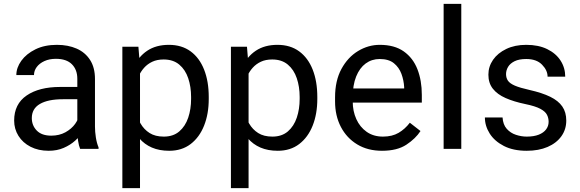

<svg xmlns="http://www.w3.org/2000/svg" viewBox="-20 -770 2998 993"><path d="M379.9 -362.3Q379.9 -409.7 351.8 -437.7Q323.7 -465.8 269 -465.8Q235.4 -465.8 209.7 -454.1Q184.1 -442.4 169.9 -423.3Q155.8 -404.3 155.8 -381.8H64.5Q64.5 -419.9 90.3 -455.8Q116.2 -491.7 163.3 -514.9Q210.4 -538.1 274.4 -538.1Q332 -538.1 376.5 -518.6Q420.9 -499 446 -459.7Q471.2 -420.4 471.2 -361.3V-115.2Q471.2 -88.9 475.8 -59.1Q480.5 -29.3 489.7 -7.8V0H394.5Q387.7 -15.6 383.8 -41.7Q379.9 -67.9 379.9 -90.3ZM395.5 -256.8H305.7Q228.5 -256.8 186.5 -232.4Q144.5 -208 144.5 -159.2Q144.5 -121.1 170.2 -94.7Q195.8 -68.4 245.1 -68.4Q286.6 -68.4 318.4 -85.9Q350.1 -103.5 368.7 -129.4Q387.2 -155.3 388.7 -179.2L427.7 -135.7Q424.3 -115.2 409.2 -90.3Q394 -65.4 368.9 -42.7Q343.8 -20 309.3 -5.1Q274.9 9.8 231.9 9.8Q178.2 9.8 137.9 -11Q97.7 -31.7 75.4 -67.4Q53.2 -103 53.2 -146.5Q53.2 -231.9 117.7 -276.1Q182.1 -320.3 291 -320.3H395.5Z M855 9.8Q804.2 9.8 765.6 -6.8Q727.1 -23.4 700.2 -54.9Q673.3 -86.4 657.5 -130.6Q641.6 -174.8 635.7 -230.5V-287.1Q643.6 -364.7 669.7 -420.9Q695.8 -477.1 741.5 -507.6Q787.1 -538.1 853.5 -538.1Q919.9 -538.1 965.8 -504.4Q1011.7 -470.7 1035.6 -409.9Q1059.6 -349.1 1059.6 -268.6V-258.3Q1059.6 -181.2 1035.6 -120.6Q1011.7 -60.1 966.1 -25.1Q920.4 9.8 855 9.8ZM612.8 203.1V-528.3H695.8L704.1 -426.8V203.1ZM827.1 -63.5Q876 -63.5 907.2 -90.3Q938.5 -117.2 953.4 -161.4Q968.3 -205.6 968.3 -258.3V-268.6Q968.3 -321.3 953.4 -365.5Q938.5 -409.7 907 -436Q875.5 -462.4 826.2 -462.4Q792.5 -462.4 767.6 -450.7Q742.7 -439 725.1 -419.2Q707.5 -399.4 696.5 -374.3Q685.5 -349.1 680.2 -322.3V-194.8Q689.9 -160.6 707.3 -130.6Q724.6 -100.6 753.7 -82Q782.7 -63.5 827.1 -63.5Z M1416.5 9.8Q1365.7 9.8 1327.1 -6.8Q1288.6 -23.4 1261.7 -54.9Q1234.9 -86.4 1219 -130.6Q1203.1 -174.8 1197.3 -230.5V-287.1Q1205.1 -364.7 1231.2 -420.9Q1257.3 -477.1 1303 -507.6Q1348.6 -538.1 1415 -538.1Q1481.4 -538.1 1527.3 -504.4Q1573.2 -470.7 1597.2 -409.9Q1621.1 -349.1 1621.1 -268.6V-258.3Q1621.1 -181.2 1597.2 -120.6Q1573.2 -60.1 1527.6 -25.1Q1481.9 9.8 1416.5 9.8ZM1174.3 203.1V-528.3H1257.3L1265.6 -426.8V203.1ZM1388.7 -63.5Q1437.5 -63.5 1468.8 -90.3Q1500 -117.2 1514.9 -161.4Q1529.8 -205.6 1529.8 -258.3V-268.6Q1529.8 -321.3 1514.9 -365.5Q1500 -409.7 1468.5 -436Q1437 -462.4 1387.7 -462.4Q1354 -462.4 1329.1 -450.7Q1304.2 -439 1286.6 -419.2Q1269 -399.4 1258.1 -374.3Q1247.1 -349.1 1241.7 -322.3V-194.8Q1251.5 -160.6 1268.8 -130.6Q1286.1 -100.6 1315.2 -82Q1344.2 -63.5 1388.7 -63.5Z M1955.6 9.8Q1881.8 9.8 1827.4 -23.2Q1772.9 -56.2 1742.9 -113.8Q1712.9 -171.4 1712.9 -245.6V-266.6Q1712.9 -352.5 1745.8 -413.3Q1778.8 -474.1 1831.8 -506.1Q1884.8 -538.1 1943.8 -538.1Q2020 -538.1 2068.1 -504.2Q2116.2 -470.2 2138.9 -411.9Q2161.6 -353.5 2161.6 -279.8V-239.3H1767.1V-312.5H2070.3V-319.3Q2068.4 -354.5 2056.2 -387.9Q2043.9 -421.4 2017.1 -443.1Q1990.2 -464.8 1943.8 -464.8Q1902.8 -464.8 1871.3 -441.7Q1839.8 -418.5 1822 -374.3Q1804.2 -330.1 1804.2 -266.6V-245.6Q1804.2 -195.3 1822.8 -154.1Q1841.3 -112.8 1876.5 -88.1Q1911.6 -63.5 1960.4 -63.5Q2008.3 -63.5 2041.5 -83Q2074.7 -102.5 2099.6 -135.3L2154.8 -92.3Q2129.4 -53.2 2081.8 -21.7Q2034.2 9.8 1955.6 9.8Z M2365.7 0H2274.4V-750H2365.7Z M2704.1 9.8Q2634.3 9.8 2585.9 -15.1Q2537.6 -40 2512.7 -79.3Q2487.8 -118.7 2487.8 -162.6H2579.1Q2581.5 -125.5 2600.8 -103.8Q2620.1 -82 2648.2 -72.8Q2676.3 -63.5 2704.1 -63.5Q2741.2 -63.5 2766.4 -73.5Q2791.5 -83.5 2804.4 -100.8Q2817.4 -118.2 2817.4 -140.1Q2817.4 -159.7 2808.8 -176.5Q2800.3 -193.4 2774.4 -207.3Q2748.5 -221.2 2696.3 -231.9Q2637.7 -244.1 2595 -262.9Q2552.2 -281.7 2529.1 -311Q2505.9 -340.3 2505.9 -383.8Q2505.9 -425.8 2530 -460.7Q2554.2 -495.6 2598.4 -516.8Q2642.6 -538.1 2701.7 -538.1Q2765.1 -538.1 2810.3 -515.9Q2855.5 -493.7 2879.4 -456.3Q2903.3 -418.9 2903.3 -373.5H2812Q2812 -406.2 2783.4 -435.5Q2754.9 -464.8 2701.7 -464.8Q2664.6 -464.8 2641.4 -453.4Q2618.2 -441.9 2607.7 -424.1Q2597.2 -406.2 2597.2 -386.7Q2597.2 -367.2 2606.9 -352.8Q2616.7 -338.4 2642.8 -327.1Q2668.9 -315.9 2718.8 -304.7Q2783.7 -290 2825.7 -269.5Q2867.7 -249 2888.2 -219.2Q2908.7 -189.5 2908.7 -146.5Q2908.7 -100.6 2883.3 -65.2Q2857.9 -29.8 2812 -10Q2766.1 9.8 2704.1 9.8Z"/></svg>

Font: Heebo
Style: Regular
Weight: 400
Designer: Oded Ezer
Foundry: Ezer Type House
Version: Version 3.100